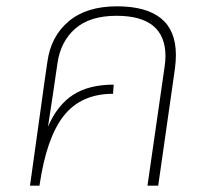

<svg xmlns="http://www.w3.org/2000/svg" viewBox="-20 -588 669 608"><path d="M537 -414Q537 -394 534 -371L481 0H447L501 -375Q504 -395 504 -410Q504 -538 349 -538Q265 -538 218.5 -497.5Q172 -457 162 -388L148 -292Q134 -203 132 -187Q162 -256 212 -288Q262 -320 340 -320L338 -291Q237 -291 182 -221.5Q127 -152 105 0H75Q96 -153 111 -258Q115 -290 120 -323Q125 -356 130 -392Q141 -473 197.5 -520.5Q254 -568 350 -568Q537 -568 537 -414Z"/></svg>

Font: FiraGO UltraLight
Style: Italic
Weight: 200
Italic angle: -8°
Designer: bBox Type GmbH
Foundry: bBox Type GmbH
Version: Version 1.001